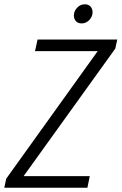

<svg xmlns="http://www.w3.org/2000/svg" viewBox="-21 -874 566 894"><path d="M-1 0 8 -42 434 -636H142L154 -690H525L516 -648L89 -54H397L386 0ZM323 -802Q323 -822 338 -838Q353 -854 374 -854Q391 -854 400.5 -843.5Q410 -833 410 -817Q410 -797 395 -781Q380 -765 359 -765Q342 -765 332.5 -775.5Q323 -786 323 -802Z"/></svg>

Font: Radio Canada Condensed Light
Style: Italic
Weight: 300
Width: 3
Italic angle: -12°
Designer: Charles Daoud, Etienne Aubert Bonn, Alexandre Saumier Demers, Jacques Le Bailly
Foundry: Radio-Canada
Version: Version 2.104; ttfautohint (v1.8.4.7-5d5b);gftools[0.9.28.de